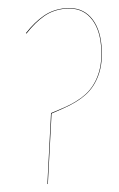

<svg xmlns="http://www.w3.org/2000/svg" viewBox="-51 -726 471 763"><g transform="rotate(-5 184.5 -345.0)"><path d="M106.9 0 146 -279.8 195.8 -295.9Q252.4 -314.5 288.8 -342Q325.2 -369.6 346.2 -416.5Q367.2 -463.4 367.2 -529.8Q367.2 -602.1 334.2 -645Q301.3 -688 238.8 -688Q190.9 -688 152.6 -666Q114.3 -644 76.2 -603L74.2 -605Q112.8 -646 151.9 -668Q190.9 -689.9 238.8 -689.9Q302.2 -689.9 335.7 -646.5Q369.1 -603 369.1 -529.8Q369.1 -462.9 347.9 -415.8Q326.7 -368.7 289.8 -340.8Q252.9 -313 195.8 -293.9L147.9 -277.8L108.9 0Z"/></g></svg>

Font: Fira Sans Compressed Two
Style: Italic
Weight: 100
Width: 3
Italic angle: -8°
Designer: Carrois Corporate & Edenspiekermann AG
Foundry: Carrois Corporate GbR & Edenspiekermann AG
Version: Version 4.203;PS 004.203;hotconv 1.0.88;makeotf.lib2.5.64775